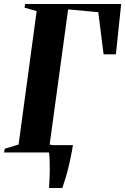

<svg xmlns="http://www.w3.org/2000/svg" viewBox="-34 -763 626 961"><path d="M211 178Q212.5 161 213.8 137Q215 113 215.2 87.2Q215.5 61.5 214.5 38.5Q213.5 15.5 211 0L179 -36.5H331Q321.5 20 312.2 59.8Q303 99.5 294.2 127.5Q285.5 155.5 278 178ZM-13.5 0 -10.5 -18.5 59 -39.5 149.5 -707.5 89 -724.5 91.5 -743H572.5L546 -491H484.5L458 -702L307 -716L214.5 -39.5L328 -18.5L325 0Z"/></svg>

Font: Merriweather 144pt
Style: Bold Italic
Weight: 700
Italic angle: -7.8°
Version: Version 2.101